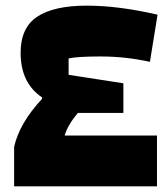

<svg xmlns="http://www.w3.org/2000/svg" viewBox="-20 -660 593 680"><path d="M209 -180H536V0H30V-140Q49 -224 129 -310V-315Q53 -366 53 -473Q53 -562 112 -601Q171 -640 287 -640Q400 -640 538 -608L511 -441Q424 -460 337 -460Q252 -460 223 -453V-395L417 -365V-260H256Q220 -218 209 -180Z"/></svg>

Font: Changa Black
Style: Regular
Weight: 900
Designer: Eduardo Rodriguez Tunni
Foundry: Eduardo Rodriguez Tunni
Version: Version 2.001; ttfautohint (v1.5.10-5e6f)